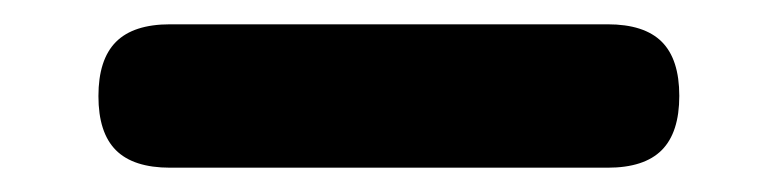

<svg xmlns="http://www.w3.org/2000/svg" viewBox="-20 41 640 158"><path d="M120 179Q89.8 179 75.4 164.6Q61 150.2 61 120.1Q61 90 75.4 75.5Q89.8 61 120 61H480Q510.2 61 524.6 75.4Q539 89.8 539 119.9Q539 150 524.6 164.5Q510.2 179 480 179Z"/></svg>

Font: Maple Mono
Style: Regular
Weight: 400
Monospace: yes
Designer: subframe7536
Version: Version 7.300